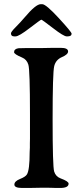

<svg xmlns="http://www.w3.org/2000/svg" viewBox="-20 -908 410 932"><path d="M55.7 -731.4H48.8Q33.2 -731.4 33.2 -746.1Q33.2 -753.4 56.2 -776.4Q79.1 -799.3 100.6 -824.7Q153.8 -887.7 177.7 -887.7H185.1Q203.1 -887.7 265.4 -820.1Q327.6 -752.4 327.6 -744.6Q327.6 -731.4 307.6 -731.4H303.7Q289.1 -731.4 236.6 -772Q184.1 -812.5 180.7 -812.5Q177.2 -812.5 124.5 -772Q71.8 -731.4 55.7 -731.4ZM310.5 -658.2Q310.5 -643.6 280.8 -630.9Q251 -618.2 243.2 -587.2Q235.4 -556.2 235.4 -328.1Q235.4 -100.1 242.9 -75.4Q250.5 -50.8 274.4 -42Q313 -27.8 313 -16.6Q313 4.4 272 4.4H250L239.3 3.9L217.3 3.4H174.3L120.1 4.4H87.4Q49.8 4.4 49.8 -12Q49.8 -28.3 76.9 -39.1Q104 -49.8 110.8 -61.5Q124 -83 124 -169.4L125 -190.9Q125 -201.7 125 -212.4L125.5 -234.4V-354Q125.5 -568.4 117.7 -594Q109.9 -619.6 86.9 -628.9Q48.3 -645 48.3 -654.8Q48.3 -670.4 69.3 -673.8Q75.7 -674.8 187.5 -674.8L241.2 -675.8H274.4Q310.5 -675.8 310.5 -658.2Z"/></svg>

Font: Averia Serif Libre Light
Style: Regular
Weight: 300
Version: Version 1.002